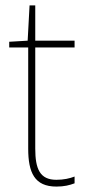

<svg xmlns="http://www.w3.org/2000/svg" viewBox="-20 -678 319 708"><path d="M188 -15C127 -15 110 -55 110 -130V-503H255V-528H110V-658H89L82 -528L14 -524V-503H84V-130C84 -42 107 10 188 10C217 10 236 5 255 -2V-27C237 -20 215 -15 188 -15Z"/></svg>

Font: Noto Sans Gujarati SemiCondensed Thin
Style: Regular
Weight: 100
Width: 4
Designer: Jelle Bosma - Monotype Design Team, Universal Thirst
Foundry: Monotype Imaging Inc.
Version: Version 2.106